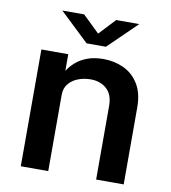

<svg xmlns="http://www.w3.org/2000/svg" viewBox="-79 -769 745 837"><g transform="rotate(10 293.0 -350.0)"><path d="M69 0V-517H188V-443Q200 -463 220.8 -481.5Q241.5 -500 272 -511.5Q302.5 -523 343.5 -523Q391.5 -523 432.8 -504Q474 -485 499.2 -444.5Q524.5 -404 524.5 -340V0H402.5V-325.5Q402.5 -376.5 374.5 -401.2Q346.5 -426 304 -426Q275 -426 249 -416.2Q223 -406.5 206.8 -386.8Q190.5 -367 190.5 -337.5V0ZM258.5 -577.5 129.5 -700H226L300.5 -628L368 -700H470L344 -577.5Z"/></g></svg>

Font: Public Sans Thin SemiBold
Style: Regular
Weight: 600
Version: Version 2.001